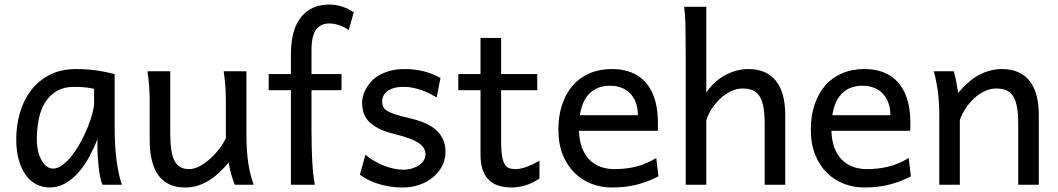

<svg xmlns="http://www.w3.org/2000/svg" viewBox="-20 -811 4647 843"><path d="M393.1 -420.9Q387.2 -422.4 379.9 -423.8Q372.6 -425.3 362.5 -426.5Q352.5 -427.7 339.1 -428.7Q325.7 -429.7 307.6 -429.7Q259.8 -429.7 227.8 -410.4Q195.8 -391.1 176.8 -359.1Q157.7 -327.1 149.7 -285.6Q141.6 -244.1 141.6 -200.2Q141.6 -171.9 147.2 -148.2Q152.8 -124.5 162.6 -107.2Q172.4 -89.8 185.1 -80.3Q197.8 -70.8 212.4 -70.8Q233.9 -70.8 255.6 -87.4Q277.3 -104 297.4 -130.1Q317.4 -156.2 335 -188.7Q352.5 -221.2 365.5 -253.2Q378.4 -285.2 385.7 -313.5Q393.1 -341.8 393.1 -358.9ZM429.7 0Q424.3 -11.7 420.2 -32.2Q416 -52.7 413.3 -75.9Q410.6 -99.1 409.2 -122.1Q407.7 -145 407.7 -161.1V-200.2Q393.1 -162.1 372.8 -124.3Q352.5 -86.4 326.4 -56.2Q300.3 -25.9 268.1 -6.8Q235.8 12.2 197.8 12.2Q167 12.2 140.1 -1.5Q113.3 -15.1 93.5 -42Q73.7 -68.8 62.5 -108.6Q51.3 -148.4 51.3 -200.2Q51.3 -258.3 66.9 -313.7Q82.5 -369.1 114.7 -412.4Q147 -455.6 196.8 -481.7Q246.6 -507.8 314.9 -507.8Q362.3 -507.8 404.3 -501.7Q446.3 -495.6 483.4 -485.8V-258.8Q483.4 -166.5 492.2 -103.8Q501 -41 515.1 0Z M1010.7 0Q1007.3 -8.3 1003.4 -19.5Q999.5 -30.8 995.8 -43.5Q992.2 -56.2 989 -70.1Q985.8 -84 983.9 -97.7Q939.5 -43.5 892.3 -15.6Q845.2 12.2 793.5 12.2Q637.2 12.2 637.2 -197.8V-341.8Q637.2 -365.2 637 -384.3Q636.7 -403.3 635.7 -421.1Q634.8 -439 632.8 -457.5Q630.9 -476.1 627.4 -498H727.5V-227.1Q727.5 -185.5 731.7 -155.5Q735.8 -125.5 745.6 -106.2Q755.4 -86.9 771.2 -77.6Q787.1 -68.4 810.5 -68.4Q832 -68.4 856.4 -81.3Q880.9 -94.2 903.1 -114.3Q925.3 -134.3 943.6 -158.4Q961.9 -182.6 971.7 -205.1V-341.8Q971.7 -365.7 971.4 -385Q971.2 -404.3 970.2 -421.9Q969.2 -439.5 967.3 -457.5Q965.3 -475.6 961.9 -498H1062V-219.7Q1062 -148.4 1070.1 -95Q1078.1 -41.5 1093.8 0Z M1159.7 -485.8H1257.3V-571.3Q1257.3 -681.2 1302 -736.1Q1346.7 -791 1425.8 -791Q1454.6 -791 1482.4 -782Q1510.3 -772.9 1533.2 -756.8L1511.2 -678.7Q1492.7 -692.4 1470 -700.2Q1447.3 -708 1425.8 -708Q1387.7 -708 1367.7 -680.7Q1347.7 -653.3 1347.7 -590.8V-485.8H1479.5V-415H1347.7V-241.2Q1347.7 -205.6 1348.4 -170.7Q1349.1 -135.7 1350.8 -104.2Q1352.5 -72.8 1355.5 -45.9Q1358.4 -19 1362.3 0H1257.3V-415H1159.7Z M1897 -383.3Q1884.8 -390.6 1869.1 -398.7Q1853.5 -406.7 1835.2 -413.6Q1816.9 -420.4 1796.1 -425Q1775.4 -429.7 1752.9 -429.7Q1726.1 -429.7 1707.8 -423.8Q1689.5 -418 1678.5 -408.9Q1667.5 -399.9 1662.6 -388.4Q1657.7 -377 1657.7 -366.2Q1657.7 -353.5 1661.6 -343.8Q1665.5 -334 1678 -325.7Q1690.4 -317.4 1713.4 -309.6Q1736.3 -301.8 1774.9 -293Q1808.1 -285.6 1837.4 -274.2Q1866.7 -262.7 1888.7 -245.1Q1910.6 -227.5 1923.3 -202.9Q1936 -178.2 1936 -144Q1936 -110.8 1921.4 -82.5Q1906.7 -54.2 1881.3 -33Q1856 -11.7 1821.8 0.2Q1787.6 12.2 1748 12.2Q1718.3 12.2 1690.7 7.8Q1663.1 3.4 1638.9 -4.4Q1614.7 -12.2 1594.7 -22.5Q1574.7 -32.7 1560.1 -43.9L1584.5 -131.8Q1601.1 -117.2 1621.8 -105Q1642.6 -92.8 1664.6 -84Q1686.5 -75.2 1708.7 -70.6Q1731 -65.9 1750.5 -65.9Q1772 -65.9 1789.8 -71.5Q1807.6 -77.1 1820.6 -86.2Q1833.5 -95.2 1840.8 -107.2Q1848.1 -119.1 1848.1 -131.8Q1848.1 -145.5 1842.5 -157.5Q1836.9 -169.4 1822 -180.4Q1807.1 -191.4 1781 -201.7Q1754.9 -211.9 1713.9 -222.2Q1669.4 -232.9 1641.4 -247.6Q1613.3 -262.2 1597.4 -279.8Q1581.5 -297.4 1575.7 -317.9Q1569.8 -338.4 1569.8 -361.3Q1569.8 -372.6 1573.5 -387.7Q1577.1 -402.8 1585.7 -419.2Q1594.2 -435.5 1608.2 -451.4Q1622.1 -467.3 1643.1 -479.7Q1664.1 -492.2 1692.4 -500Q1720.7 -507.8 1757.8 -507.8Q1784.2 -507.8 1807.4 -504.4Q1830.6 -501 1849.9 -495.4Q1869.1 -489.7 1885.3 -482.7Q1901.4 -475.6 1914.1 -468.8Z M1992.2 -485.8H2089.8V-644.5H2180.2V-485.8H2338.9V-415H2180.2V-190.4Q2180.2 -152.8 2183.8 -128.9Q2187.5 -105 2195.1 -91.6Q2202.6 -78.1 2214.4 -73.2Q2226.1 -68.4 2242.7 -68.4Q2263.7 -68.4 2290 -77.6Q2316.4 -86.9 2348.6 -105V-26.9Q2314.9 -4.9 2284.2 3.7Q2253.4 12.2 2227.5 12.2Q2198.7 12.2 2173.8 5.6Q2148.9 -1 2130.1 -17.6Q2111.3 -34.2 2100.6 -61.8Q2089.8 -89.4 2089.8 -131.8V-415H1992.2Z M2522 -236.8Q2523.4 -193.8 2535.4 -162.1Q2547.4 -130.4 2568.1 -109.6Q2588.9 -88.9 2616.9 -78.6Q2645 -68.4 2678.2 -68.4Q2725.6 -68.4 2771 -79.1Q2816.4 -89.8 2861.3 -117.2L2871.1 -36.6Q2845.2 -23.4 2820.3 -14.2Q2795.4 -4.9 2770.5 1Q2745.6 6.8 2720 9.5Q2694.3 12.2 2666 12.2Q2619.1 12.2 2576.7 -4.2Q2534.2 -20.5 2502 -52.5Q2469.7 -84.5 2450.7 -131.8Q2431.6 -179.2 2431.6 -241.7Q2431.6 -302.2 2448 -351.3Q2464.4 -400.4 2494.6 -435.3Q2524.9 -470.2 2568.4 -489Q2611.8 -507.8 2666 -507.8Q2706.1 -507.8 2736.8 -498.3Q2767.6 -488.8 2790 -471.9Q2812.5 -455.1 2827.6 -432.6Q2842.8 -410.2 2851.8 -384.3Q2860.8 -358.4 2864.7 -330.3Q2868.7 -302.2 2868.7 -274.9V-255.9Q2868.7 -243.7 2868.2 -236.8ZM2658.7 -434.6Q2605 -434.6 2570.8 -403.1Q2536.6 -371.6 2525.9 -305.2H2780.8Q2780.8 -336.4 2771.7 -360.6Q2762.7 -384.8 2746.3 -401.4Q2730 -418 2707.5 -426.3Q2685.1 -434.6 2658.7 -434.6Z M3337.4 0V-268.6Q3337.4 -314.5 3331.3 -344.2Q3325.2 -374 3313 -391.4Q3300.8 -408.7 3282.5 -415.5Q3264.2 -422.4 3239.7 -422.4Q3213.4 -422.4 3188.2 -409.9Q3163.1 -397.5 3142.1 -377.7Q3121.1 -357.9 3105 -333Q3088.9 -308.1 3081.1 -283.2V0H2990.7V-551.8Q2990.7 -630.9 2989.7 -690.2Q2988.8 -749.5 2983.4 -781.2H3081.1V-405.3Q3117.2 -456.5 3166 -482.2Q3214.8 -507.8 3266.6 -507.8Q3344.7 -507.8 3386.2 -456.8Q3427.7 -405.8 3427.7 -305.2V0Z M3630.4 -236.8Q3631.8 -193.8 3643.8 -162.1Q3655.8 -130.4 3676.5 -109.6Q3697.3 -88.9 3725.3 -78.6Q3753.4 -68.4 3786.6 -68.4Q3834 -68.4 3879.4 -79.1Q3924.8 -89.8 3969.7 -117.2L3979.5 -36.6Q3953.6 -23.4 3928.7 -14.2Q3903.8 -4.9 3878.9 1Q3854 6.8 3828.4 9.5Q3802.7 12.2 3774.4 12.2Q3727.5 12.2 3685.1 -4.2Q3642.6 -20.5 3610.4 -52.5Q3578.1 -84.5 3559.1 -131.8Q3540 -179.2 3540 -241.7Q3540 -302.2 3556.4 -351.3Q3572.8 -400.4 3603 -435.3Q3633.3 -470.2 3676.8 -489Q3720.2 -507.8 3774.4 -507.8Q3814.5 -507.8 3845.2 -498.3Q3876 -488.8 3898.4 -471.9Q3920.9 -455.1 3936 -432.6Q3951.2 -410.2 3960.2 -384.3Q3969.2 -358.4 3973.1 -330.3Q3977.1 -302.2 3977.1 -274.9V-255.9Q3977.1 -243.7 3976.6 -236.8ZM3767.1 -434.6Q3713.4 -434.6 3679.2 -403.1Q3645 -371.6 3634.3 -305.2H3889.2Q3889.2 -336.4 3880.1 -360.6Q3871.1 -384.8 3854.7 -401.4Q3838.4 -418 3815.9 -426.3Q3793.5 -434.6 3767.1 -434.6Z M4450.7 0V-268.6Q4450.7 -314.5 4444.6 -344.2Q4438.5 -374 4426.5 -391.4Q4414.6 -408.7 4396.2 -415.5Q4377.9 -422.4 4353 -422.4Q4326.7 -422.4 4301.5 -409.9Q4276.4 -397.5 4255.4 -377.7Q4234.4 -357.9 4218.3 -333Q4202.1 -308.1 4194.3 -283.2V0H4104V-300.3Q4104 -372.6 4095.9 -422.6Q4087.9 -472.7 4079.6 -498H4167.5Q4170.4 -490.2 4173.3 -477.8Q4176.3 -465.3 4178.7 -451.7Q4181.2 -438 4183.1 -424.8L4187 -402.8Q4233.4 -458.5 4280.8 -483.2Q4328.1 -507.8 4379.9 -507.8Q4458 -507.8 4499.5 -456.8Q4541 -405.8 4541 -305.2V0Z"/></svg>

Font: Andika Cyr
Style: Regular
Weight: 400
Designer: Victor Gaultney, Annie Olsen, Julie Remington, Don Collingsworth, Eric Hays, Becca Hirsbrunner
Foundry: SIL International
Version: Version 5.000